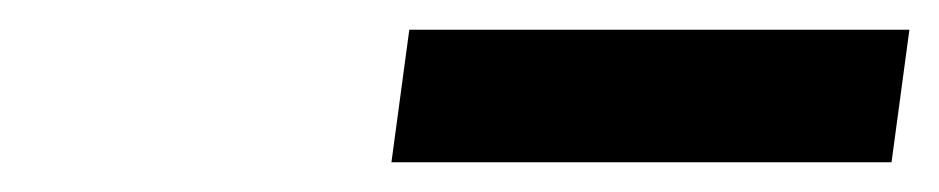

<svg xmlns="http://www.w3.org/2000/svg" viewBox="-20 -747 631 129"><path d="M579 -638 591 -727H255L243 -638Z"/></svg>

Font: Brisa Sans Medium
Style: Italic
Weight: 600
Italic angle: -8°
Designer: Dalton Maag Ltd
Foundry: Dalton Maag Ltd
Version: Version 1.101;July 10, 2019;FontCreator 11.5.0.2425 64-bit